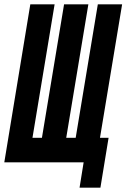

<svg xmlns="http://www.w3.org/2000/svg" viewBox="-39 -755 588 893"><path d="M331 118 350 0H-19L102 -735H215L112 -114H156L259 -735H372L269 -114H313L416 -735H529L426 -114H466L428 118Z"/></svg>

Font: Iosevka Curly Heavy Oblique
Style: Regular
Weight: 900
Italic angle: -9°
Monospace: yes
Designer: Belleve Invis
Foundry: Belleve Invis
Version: Version 11.1.0; ttfautohint (v1.8.3)